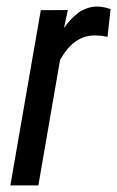

<svg xmlns="http://www.w3.org/2000/svg" viewBox="-20 -559 353 579"><path d="M304.2 -447.8 313.5 -531.7C307.6 -533.2 301.8 -535.2 295.9 -536.6C290 -538.1 283.7 -538.6 277.3 -539.1C265.6 -539.6 254.9 -538.1 244.6 -534.7C234.4 -531.2 225.1 -526.9 216.8 -521C208.5 -514.6 200.7 -507.8 193.4 -500C186 -491.7 179.2 -483.4 172.9 -474.6L184.6 -528.8L103 -528.3L11.2 0H95.7L161.1 -378.4C167 -388.7 173.3 -398.4 180.7 -407.7C187.5 -416.5 195.3 -424.3 204.1 -431.2C212.4 -437.5 222.2 -442.9 232.4 -446.8C242.7 -450.2 253.9 -452.1 266.6 -452.1C272.9 -452.1 279.3 -451.7 285.6 -451.2C292 -450.2 297.9 -449.2 304.2 -447.8Z"/></svg>

Font: Roboto Condensed
Style: Italic
Weight: 400
Designer: Google
Version: Version 1.000;PS 001.000;hotconv 1.0.88;makeotf.lib2.5.64775